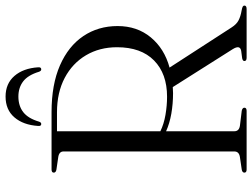

<svg xmlns="http://www.w3.org/2000/svg" viewBox="-128 -777 905 689"><g transform="rotate(-90 324.5 -432.5)"><path d="M575.5 -463Q575.5 -393 535 -344Q494.5 -295 426.5 -276.5L570.5 -54Q582 -36 596.2 -28.8Q610.5 -21.5 631 -18Q642 -16 645.5 -13.8Q649 -11.5 649 -8Q649 0 636.5 0H462Q450 0 450 -8Q450 -14 460 -16L486.5 -19.5Q509 -23.5 492.5 -50L356.5 -265Q345.5 -264 335 -264Q296.5 -264 261 -270.2Q225.5 -276.5 198 -289V-44Q198 -27 218 -24L271.5 -17.5Q282.5 -15 282.5 -8Q282.5 0 271 0H61Q49.5 0 49.5 -8Q49.5 -15.5 60.5 -17.5L105 -24Q125.5 -27 125.5 -44V-657Q125.5 -673 105 -676L60.5 -682.5Q49.5 -684.5 49.5 -692Q49.5 -700 61 -700H266.5Q365.5 -700 434.5 -669.8Q503.5 -639.5 539.5 -586Q575.5 -532.5 575.5 -463ZM198 -680.5V-309.5Q223.5 -297 256.8 -291.2Q290 -285.5 322 -285.5Q404.5 -285.5 452 -332.2Q499.5 -379 499.5 -465Q499.5 -527.5 470.8 -576.2Q442 -625 389.5 -652.8Q337 -680.5 266 -680.5ZM322.5 -819Q289 -819 266.5 -801.5Q244 -784 232.5 -745Q230 -737 224 -737Q216 -737 217 -748Q220.5 -801.5 247.8 -833.2Q275 -865 322.5 -865Q369 -865 396.5 -833.2Q424 -801.5 427.5 -748Q428.5 -737 420 -737Q414.5 -737 411.5 -745Q399.5 -784.5 377 -801.8Q354.5 -819 322.5 -819Z"/></g></svg>

Font: Fraunces 72pt Light
Style: Regular
Weight: 300
Version: Version 1.000;[0bf87f6ff]